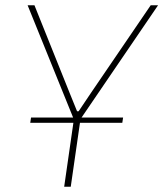

<svg xmlns="http://www.w3.org/2000/svg" viewBox="-20 -710 621 730"><path d="M290 -263H448L445 -243H284L249 0H224L259 -243H95L98 -263H258L85 -690H111L245 -356L273 -287H279L326 -357L553 -690H581Z"/></svg>

Font: Ezarion Thin
Style: Italic
Weight: 250
Italic angle: -8°
Designer: Natanael Gama
Version: Version 1.001;PS 001.001;hotconv 1.0.70;makeotf.lib2.5.58329